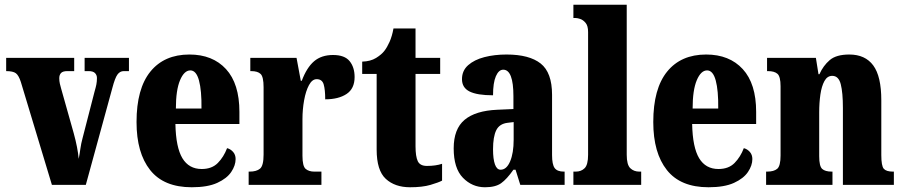

<svg xmlns="http://www.w3.org/2000/svg" viewBox="-20 -780 3811 810"><path d="M68 -434Q59 -462 47 -471Q35 -480 6 -480V-536H293V-480H264Q245 -480 237.5 -472Q230 -464 230 -450Q230 -438 232.5 -427Q235 -416 238 -406L291 -218Q308 -156 312 -110Q316 -130 319 -152Q322 -174 328 -196L379 -394Q384 -411 386.5 -423.5Q389 -436 389 -451Q389 -463 381 -471.5Q373 -480 354 -480H337V-536H524V-480H502Q486 -480 475.5 -465.5Q465 -451 454 -409L342 0H199Z M789 10Q671 10 613.5 -62.5Q556 -135 556 -265Q556 -406 614.5 -478Q673 -550 779 -550Q877 -550 933.5 -488.5Q990 -427 990 -308V-257H720Q722 -158 749.5 -112.5Q777 -67 831 -67Q874 -67 899 -92.5Q924 -118 938 -155Q953 -151 963.5 -139Q974 -127 974 -109Q974 -82 955.5 -54.5Q937 -27 896.5 -8.5Q856 10 789 10ZM830 -322Q831 -398 819.5 -440.5Q808 -483 783 -483Q757 -483 739.5 -441.5Q722 -400 722 -322Z M1029 0V-56H1033Q1062 -56 1077 -68.5Q1092 -81 1092 -128V-412Q1092 -456 1079.5 -468Q1067 -480 1040 -480H1036V-536H1231L1249 -439H1253Q1274 -495 1305 -521.5Q1336 -548 1385 -548Q1434 -548 1455 -522Q1476 -496 1476 -455Q1476 -406 1442 -383.5Q1408 -361 1352 -361Q1352 -402 1345.5 -424Q1339 -446 1316 -446Q1297 -446 1283.5 -421Q1270 -396 1263 -357Q1256 -318 1256 -277V-123Q1256 -79 1269.5 -67.5Q1283 -56 1306 -56H1336V0Z M1710 10Q1646 10 1607.5 -25.5Q1569 -61 1569 -149V-468H1508V-520Q1543 -521 1566.5 -535.5Q1590 -550 1602 -566Q1613 -580 1623.5 -603.5Q1634 -627 1640 -660H1733V-536H1837V-468H1733V-163Q1733 -120 1742.5 -100Q1752 -80 1781 -80Q1818 -80 1845 -89V-18Q1830 -10 1796 0Q1762 10 1710 10Z M2026 10Q1972 10 1933 -30Q1894 -70 1894 -154Q1894 -236 1940 -274.5Q1986 -313 2078 -317L2146 -320V-374Q2146 -486 2103 -486Q2084 -486 2072 -458.5Q2060 -431 2060 -378Q1993 -378 1961 -394Q1929 -410 1929 -446Q1929 -482 1955 -505Q1981 -528 2023.5 -539Q2066 -550 2117 -550Q2213 -550 2261 -512Q2309 -474 2309 -380V-126Q2309 -86 2320 -71Q2331 -56 2359 -56H2362V0H2175L2155 -64H2146Q2118 -24 2094 -7Q2070 10 2026 10ZM2092 -64Q2117 -64 2132 -99Q2147 -134 2147 -191V-265L2122 -262Q2087 -258 2073.5 -230.5Q2060 -203 2060 -150Q2060 -109 2068 -86.5Q2076 -64 2092 -64Z M2399 0V-56H2409Q2432 -56 2446.5 -70.5Q2461 -85 2461 -127V-645Q2461 -671 2450.5 -683.5Q2440 -696 2428 -700Q2416 -704 2409 -704H2399V-760H2624V-127Q2624 -85 2639 -70.5Q2654 -56 2677 -56H2685V0Z M2969 10Q2851 10 2793.5 -62.5Q2736 -135 2736 -265Q2736 -406 2794.5 -478Q2853 -550 2959 -550Q3057 -550 3113.5 -488.5Q3170 -427 3170 -308V-257H2900Q2902 -158 2929.5 -112.5Q2957 -67 3011 -67Q3054 -67 3079 -92.5Q3104 -118 3118 -155Q3133 -151 3143.5 -139Q3154 -127 3154 -109Q3154 -82 3135.5 -54.5Q3117 -27 3076.5 -8.5Q3036 10 2969 10ZM3010 -322Q3011 -398 2999.5 -440.5Q2988 -483 2963 -483Q2937 -483 2919.5 -441.5Q2902 -400 2902 -322Z M3212 0V-56H3216Q3245 -56 3259 -68Q3273 -80 3273 -124V-416Q3273 -457 3260 -468.5Q3247 -480 3220 -480H3216V-536H3422L3433 -467H3437Q3453 -503 3480.5 -526.5Q3508 -550 3563 -550Q3630 -550 3664 -504Q3698 -458 3698 -357V-126Q3698 -80 3708.5 -68Q3719 -56 3747 -56H3751V0H3536V-325Q3536 -389 3527 -424.5Q3518 -460 3491 -460Q3470 -460 3458 -438Q3446 -416 3441 -381Q3436 -346 3436 -306V-121Q3436 -79 3448.5 -67.5Q3461 -56 3489 -56H3492V0Z"/></svg>

Font: Noto Serif Armenian ExtraCondensed Black
Style: Regular
Weight: 900
Width: 2
Designer: Monotype Design Team
Foundry: Monotype Imaging Inc.
Version: Version 2.008; ttfautohint (v1.8.4.7-5d5b)